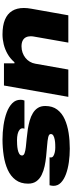

<svg xmlns="http://www.w3.org/2000/svg" viewBox="471 -1052 592 1575"><g transform="rotate(90 767.5 -264.0)"><path d="M262 12Q189 12 141 -8Q93 -28 69 -67Q45 -106 45 -163Q45 -177 46.5 -192.5Q48 -208 51 -224L105 -528H329L279 -243Q278 -237 277.5 -231Q277 -225 277 -219Q277 -197 285.5 -180Q294 -163 312.5 -153.5Q331 -144 360 -144Q387 -144 411 -152.5Q435 -161 454 -176Q473 -191 485.5 -212Q498 -233 502 -257L550 -528H774L681 0H499V-86H490Q460 -51 422 -29.5Q384 -8 343 2Q302 12 262 12Z M1124 12Q1065 12 1007 3.5Q949 -5 902 -22.5Q855 -40 826.5 -68Q798 -96 798 -135Q798 -143 799 -150.5Q800 -158 804 -168H1035Q1034 -164 1033 -160.5Q1032 -157 1032 -153Q1032 -138 1045 -127.5Q1058 -117 1080 -112Q1102 -107 1130 -107Q1144 -107 1165 -108Q1186 -109 1206.5 -113Q1227 -117 1241 -125.5Q1255 -134 1255 -149Q1255 -162 1236 -169Q1217 -176 1185.5 -179.5Q1154 -183 1115.5 -186.5Q1077 -190 1037 -196Q1001 -202 967.5 -211.5Q934 -221 907 -237.5Q880 -254 864.5 -278.5Q849 -303 849 -339Q849 -398 878.5 -437Q908 -476 958 -498.5Q1008 -521 1070.5 -530.5Q1133 -540 1199 -540Q1255 -540 1309 -532.5Q1363 -525 1407 -509Q1451 -493 1477.5 -467.5Q1504 -442 1504 -406Q1504 -399 1502.5 -390.5Q1501 -382 1499 -374H1270Q1271 -381 1271 -383Q1271 -385 1271 -386Q1271 -398 1259 -405.5Q1247 -413 1228.5 -417Q1210 -421 1190 -421Q1181 -421 1163 -420.5Q1145 -420 1125.5 -416.5Q1106 -413 1092.5 -405.5Q1079 -398 1079 -384Q1079 -369 1105 -363Q1131 -357 1173 -354Q1215 -351 1262 -346Q1303 -342 1342.5 -333.5Q1382 -325 1414.5 -309Q1447 -293 1466.5 -266Q1486 -239 1486 -198Q1486 -137 1455.5 -96Q1425 -55 1373.5 -31.5Q1322 -8 1257 2Q1192 12 1124 12Z"/></g></svg>

Font: Archivo Expanded Black
Style: Italic
Weight: 900
Width: 7
Italic angle: -10°
Designer: Hector Gatti
Foundry: Omnibus-Type
Version: Version 2.001